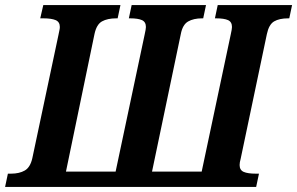

<svg xmlns="http://www.w3.org/2000/svg" viewBox="-41 -734 1167 754"><path d="M-10 -52H2Q35 -52 56.5 -64.5Q78 -77 86 -113L188 -594Q190 -605 192 -613.5Q194 -622 194 -628Q194 -648 177.5 -655Q161 -662 129 -662H117L129 -714H432L421 -662H416Q381 -662 359.5 -650Q338 -638 330 -600L218 -60H413L527 -598Q532 -620 532 -628Q532 -648 516.5 -655Q501 -662 470 -662H465L476 -714H768L757 -662H753Q719 -662 697.5 -649.5Q676 -637 669 -600L556 -60H751L865 -598Q870 -620 870 -628Q870 -648 854.5 -655Q839 -662 807 -662H803L814 -714H1106L1095 -662H1091Q1056 -662 1035.5 -650Q1015 -638 1007 -600L904 -110Q900 -96 900 -86Q900 -66 916 -59Q932 -52 964 -52H976L965 0H-21Z"/></svg>

Font: Noto Serif Narrow
Style: Bold Italic
Weight: 700
Width: 4
Italic angle: -12°
Designer: Monotype Design Team
Foundry: Monotype Imaging Inc.
Version: Version 1.001